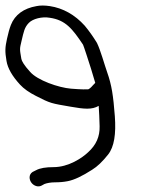

<svg xmlns="http://www.w3.org/2000/svg" viewBox="-59 -674 532 695"><path d="M277.1 -365.1 276.9 -364.8C269.3 -355.7 263.2 -351.6 260.1 -350.6C257.9 -350.1 234.8 -350 198.1 -353C153.3 -356.7 76.1 -383.3 49.7 -414.3C28.6 -437.2 19.5 -453.2 18.3 -460.8C12.2 -497.4 11.6 -495.4 19.3 -527.3C27.1 -559.6 29.4 -574.6 45.3 -591.1C59.7 -606.1 93.4 -614.7 121 -609.7C178.4 -601.6 203.2 -569.6 241.5 -512.4C242.9 -509.2 247.5 -496.5 253.6 -477.5C266.2 -438.8 275.4 -410.8 285.8 -374ZM301.6 -217.1C302.6 -180.1 289.2 -149.1 260 -122.9C238.3 -102.3 189.4 -69 134.7 -69C107.4 -69 86 -65.7 71.5 -57.8L59.1 -51.6L58.5 -51.2C44.4 -41.8 46.1 -23.6 55.2 -12C63.3 -1.7 78.7 4.8 91.7 -2.3L102.1 -8C111.4 -11.5 125.1 -14 139.8 -14C156.7 -14 172 -15.4 186.3 -18.2C210.2 -22.9 239.1 -36.8 274.4 -59.5C293.3 -71 312.3 -89.4 332.3 -114.6C354.5 -142.6 361.4 -189.3 356.7 -253.2C354.1 -289.5 350.8 -319.4 346.9 -343C342.9 -366.7 337.1 -389.5 329.3 -411.3C319.6 -438.6 304.5 -493.6 292 -518.5L291.7 -519L291.4 -519.6C277.6 -542.1 263.2 -562.4 248.2 -580.4L248 -580.7L247.8 -580.9C212 -620.7 168.8 -644.7 121.4 -651.9C102.9 -654.7 86.2 -654.7 72.7 -651.8C27.4 -643.9 -5 -621 -19.6 -583.6C-24.6 -570.8 -29.2 -554.3 -33.6 -534C-40.8 -500.9 -41.3 -488.4 -35.5 -453.5C-31 -426.1 -14 -397.7 13.2 -368C27.2 -352.7 46.4 -339.3 70.5 -327.1C124.8 -299.1 126.6 -299.9 197.1 -287.7C245.7 -279.3 273.2 -276.2 298.3 -290.8C299.7 -269.6 300.9 -244.9 301.6 -217.1Z"/></svg>

Font: MewTooHand
Style: BdCondLta
Weight: 400
Designer: Mew Too, Robert Jablonski
Version: Version 0.77